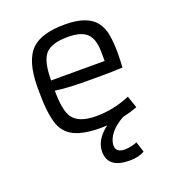

<svg xmlns="http://www.w3.org/2000/svg" viewBox="-146 -706 959 1052"><g transform="rotate(-20 333.0 -179.5)"><path d="M304.2 134.8Q304.2 65.4 379.9 8.3Q370.1 8.8 360.4 9.3Q350.6 9.8 340.8 9.8Q270 9.8 220.7 -4.9Q142.1 -27.3 116.2 -97.7Q92.3 -163.6 92.3 -293V-317.9Q92.3 -472.7 156.7 -535.2Q214.8 -590.8 350.6 -590.8Q482.9 -590.8 531.2 -525.4Q554.7 -493.7 562.3 -448.5Q569.8 -403.3 569.8 -349.6Q569.8 -295.9 566.9 -260.7Q498 -257.8 443.4 -257.8H364.7Q241.7 -257.8 175.3 -268.6Q175.3 -156.2 203.6 -112.8Q238.3 -59.6 341.1 -59.6Q443.8 -59.6 540 -100.6L564 -30.8Q523.9 -15.6 479 -5.4L468.3 0Q397 43 379.4 96.7Q374.5 111.8 374.5 123Q374.5 165.5 425.8 165.5Q462.4 165.5 498.5 150.4L518.1 211.4Q485.8 231.9 431.2 231.9Q304.2 231.9 304.2 134.8ZM487.3 -328.1V-375Q487.3 -451.7 457.5 -484.4Q424.3 -521 342.8 -521Q245.1 -521 209.5 -478.5Q175.3 -438 175.3 -328.1Z"/></g></svg>

Font: Armata
Style: Regular
Weight: 400
Designer: Viktoriya Grabowska
Foundry: Viktoriya Grabowska
Version: Version 1.003